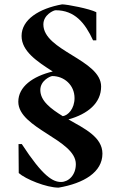

<svg xmlns="http://www.w3.org/2000/svg" viewBox="-20 -798 520 881"><path d="M66 -4C97 24 193 63 249 63C365 43 450 -8 450 -93C450 -169 368 -208 294 -250C383 -275 444 -325 444 -401C444 -524 179 -565 179 -686C179 -730 226 -751 235 -751C323 -751 370 -693 407 -613H422V-742C391 -758 288 -778 265 -778C159 -759 79 -708 79 -633C79 -563 150 -516 222 -470C130 -448 64 -400 64 -331C64 -209 328 -157 328 -45C328 6 294 37 260 37C223 37 177 12 80 -137H65ZM165 -385C165 -429 212 -449 220 -449C274 -449 322 -408 322 -348C322 -299 292 -268 268 -265C213 -299 165 -335 165 -385Z"/></svg>

Font: Mazius Display
Style: Bold
Weight: 700
Designer: Alberto Casagrande & Collletttivo
Foundry: Collletttivo
Version: Version 2.000;Glyphs 3.2 (3221)